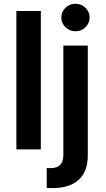

<svg xmlns="http://www.w3.org/2000/svg" viewBox="-20 -785 558 1009"><path d="M194.6 -727.3V0H66.1V-727.3ZM312.9 -545.5H441.4V30.2Q441.4 118.6 391.5 161.8Q341.6 204.9 250 203.5Q244.3 203.1 238.5 203.1Q232.6 203.1 225.5 202.8V98Q230.8 98.4 235.1 98.5Q239.3 98.7 244 98.7Q280.9 98.7 296.9 80.8Q312.9 62.9 312.9 28.4ZM376.8 -620.7Q345.9 -620.7 324 -642Q302.2 -663.4 302.2 -693.2Q302.2 -723 324 -744.1Q345.9 -765.3 376.8 -765.3Q407.3 -765.3 429.2 -744.1Q451 -723 451 -693.2Q451 -663.4 429.2 -642Q407.3 -620.7 376.8 -620.7Z"/></svg>

Font: Inter UI Semi Bold
Style: Regular
Weight: 600
Designer: Rasmus Andersson
Foundry: rsms
Version: 3.2;8d6f07862